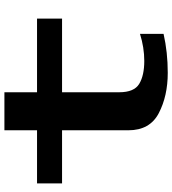

<svg xmlns="http://www.w3.org/2000/svg" viewBox="25 -798 781 871"><g transform="rotate(-90 415.5 -362.5)"><path d="M520.5 8Q614 8 697.5 -11V-118Q635.5 -98.5 574.5 -98.5Q508.5 -98.5 470.5 -121.5Q432.5 -144.5 432.5 -212V-471.5H766.5V-585H432.5V-733H260V-585H19V-471.5H260V-170.5Q260 -73 338 -32.5Q416 8 520.5 8Z"/></g></svg>

Font: Anybody ExtraExpanded SemiBold
Style: Regular
Weight: 600
Width: 8
Version: Version 1.113;gftools[0.9.25]